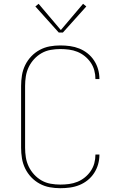

<svg xmlns="http://www.w3.org/2000/svg" viewBox="-20 -982 640 1010"><path d="M297 8Q269 8 241.5 3Q214 -2 189 -15.5Q164 -29 144.5 -49.5Q125 -70 112.5 -95.5Q100 -121 95.5 -149Q91 -177 91 -205V-530Q91 -558 95.5 -586Q100 -614 112.5 -639.5Q125 -665 144.5 -685.5Q164 -706 189 -719.5Q214 -733 241.5 -738Q269 -743 297 -743Q323 -743 348.5 -739.5Q374 -736 397.5 -726.5Q421 -717 441 -701Q461 -685 475 -663.5Q489 -642 496 -617.5Q503 -593 503 -567Q503 -567 503 -567Q503 -567 503 -566H482Q482 -567 482 -567Q482 -567 482 -567Q482 -590 476 -612Q470 -634 457 -653Q444 -672 426 -686.5Q408 -701 387 -709.5Q366 -718 343 -721Q320 -724 297 -724Q272 -724 246.5 -719.5Q221 -715 199 -702.5Q177 -690 159.5 -671Q142 -652 131 -629Q120 -606 116 -581Q112 -556 112 -530V-205Q112 -179 116 -154Q120 -129 131 -106Q142 -83 159.5 -64Q177 -45 199 -32.5Q221 -20 246.5 -15.5Q272 -11 297 -11Q320 -11 343 -14Q366 -17 387 -25.5Q408 -34 426 -48.5Q444 -63 457 -82Q470 -101 476 -123Q482 -145 482 -168Q482 -168 482 -168Q482 -168 482 -169H503Q503 -168 503 -168Q503 -168 503 -168Q503 -142 496 -117.5Q489 -93 475 -71.5Q461 -50 441 -34Q421 -18 397.5 -8.5Q374 1 348.5 4.5Q323 8 297 8ZM289 -811 166 -948 183 -962 300 -824 417 -962 434 -948 311 -811Z"/></svg>

Font: Iosevka SS04 Thin Extended
Style: Regular
Weight: 100
Width: 7
Monospace: yes
Designer: Belleve Invis
Foundry: Belleve Invis
Version: Version 19.0.0; ttfautohint (v1.8.4)